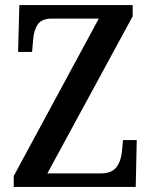

<svg xmlns="http://www.w3.org/2000/svg" viewBox="-20 -734 596 754"><path d="M34 -43 368 -661H183Q145 -661 129 -639Q113 -617 110 -577L106 -530H51L56 -714H501V-670L166 -53H375Q418 -53 436.5 -76.5Q455 -100 459 -140L463 -184H517L513 0H34Z"/></svg>

Font: Noto Serif Georgian Medium Narrow
Style: Regular
Weight: 500
Width: 4
Designer: Monotype Design team
Foundry: Monotype Imaging Inc.
Version: Version 1.000